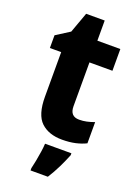

<svg xmlns="http://www.w3.org/2000/svg" viewBox="-165 -825 736 1021"><g transform="rotate(20 203.5 -314.0)"><path d="M295 -214Q317 -214 337.5 -218.5Q358 -223 380 -231V-111Q354 -98 321 -90.5Q288 -83 246 -83Q170 -83 126.5 -124Q83 -165 83 -267V-519H19V-591L96 -640L138 -756H243V-642H373V-519H243V-271Q243 -214 295 -214ZM318 -21Q303 16 285 53Q267 90 243 128H145V115Q150 95 155 68.5Q160 42 164 15.5Q168 -11 169 -32H318Z"/></g></svg>

Font: Noto Sans Telugu UI SemiCondensed ExtraBold
Style: Regular
Weight: 800
Width: 4
Designer: Jelle Bosma - Monotype Design Team
Foundry: Monotype Imaging Inc.
Version: Version 2.005; ttfautohint (v1.8.4.7-5d5b)